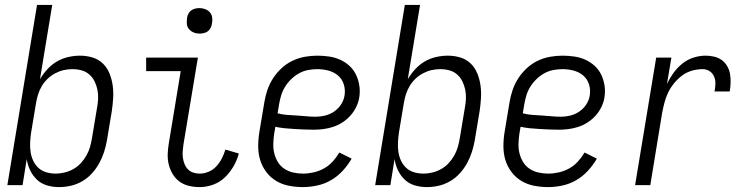

<svg xmlns="http://www.w3.org/2000/svg" viewBox="-20 -755 3040 783"><path d="M221 8Q195 8 171.5 1Q148 -6 131 -22Q114 -38 103.5 -59.5Q93 -81 89 -106L72 0H10L131 -735H193L143 -432Q156 -454 173.5 -473Q191 -492 212.5 -504.5Q234 -517 258.5 -522.5Q283 -528 306 -528Q333 -528 357.5 -520.5Q382 -513 399.5 -496Q417 -479 426.5 -455.5Q436 -432 439.5 -407Q443 -382 441.5 -355.5Q440 -329 436 -302L416 -182Q412 -159 404.5 -135.5Q397 -112 385 -90Q373 -68 355.5 -48.5Q338 -29 315.5 -16Q293 -3 269 2.5Q245 8 221 8ZM207 -47Q225 -47 243.5 -51.5Q262 -56 279 -65.5Q296 -75 309.5 -89.5Q323 -104 332.5 -121Q342 -138 347 -155.5Q352 -173 355 -191L375 -311Q379 -331 380 -350.5Q381 -370 377.5 -388Q374 -406 366 -422.5Q358 -439 344.5 -451Q331 -463 313 -468Q295 -473 275 -473Q257 -473 239.5 -469Q222 -465 205 -456Q188 -447 174 -433.5Q160 -420 150.5 -404Q141 -388 135.5 -370.5Q130 -353 127 -335L107 -215Q104 -195 103 -175.5Q102 -156 104.5 -137Q107 -118 115 -100.5Q123 -83 136.5 -70.5Q150 -58 168.5 -52.5Q187 -47 207 -47Z M795 8Q772 8 750.5 3Q729 -2 712 -14.5Q695 -27 684 -45.5Q673 -64 668 -85Q663 -106 664 -128.5Q665 -151 669 -174L717 -465H576V-520H787L728 -165Q726 -151 725 -137.5Q724 -124 726 -110.5Q728 -97 733 -85Q738 -73 747 -64Q756 -55 768.5 -51Q781 -47 795 -47Q813 -47 831.5 -55Q850 -63 863 -77.5Q876 -92 885 -109.5Q894 -127 899 -145L954 -129Q947 -102 932.5 -77Q918 -52 897.5 -32Q877 -12 849.5 -2Q822 8 795 8ZM794 -618Q781 -618 770 -622.5Q759 -627 751 -636Q743 -645 742 -657.5Q741 -670 743 -683Q744 -691 748.5 -699.5Q753 -708 760.5 -713Q768 -718 776.5 -720Q785 -722 793 -722Q806 -722 817.5 -717.5Q829 -713 836.5 -704Q844 -695 845.5 -682.5Q847 -670 844 -657Q843 -649 838.5 -640.5Q834 -632 827 -627Q820 -622 811 -620Q802 -618 794 -618Z M1216 8Q1186 8 1158 2.5Q1130 -3 1106.5 -17Q1083 -31 1066 -53.5Q1049 -76 1041 -102.5Q1033 -129 1033 -158.5Q1033 -188 1038 -218L1058 -338Q1062 -363 1070.5 -388Q1079 -413 1093.5 -435.5Q1108 -458 1128.5 -477Q1149 -496 1173.5 -507.5Q1198 -519 1223.5 -523.5Q1249 -528 1274 -528Q1298 -528 1322 -524.5Q1346 -521 1367 -511.5Q1388 -502 1405 -486.5Q1422 -471 1432 -450Q1442 -429 1445.5 -405.5Q1449 -382 1445 -357Q1442 -338 1432.5 -318.5Q1423 -299 1408.5 -283Q1394 -267 1376 -255.5Q1358 -244 1338 -237.5Q1318 -231 1298 -228.5Q1278 -226 1258 -226Q1238 -226 1218.5 -227Q1199 -228 1179.5 -229Q1160 -230 1140.5 -232Q1121 -234 1103 -238L1098 -209Q1095 -188 1094.5 -167.5Q1094 -147 1099 -128Q1104 -109 1114 -93Q1124 -77 1140 -66.5Q1156 -56 1175.5 -51.5Q1195 -47 1216 -47Q1237 -47 1259 -52Q1281 -57 1301 -68Q1321 -79 1336.5 -96Q1352 -113 1364 -133L1414 -108Q1399 -82 1378 -59Q1357 -36 1330.5 -20.5Q1304 -5 1274 1.5Q1244 8 1216 8ZM1267 -279Q1286 -279 1305 -283.5Q1324 -288 1341.5 -299.5Q1359 -311 1370.5 -328.5Q1382 -346 1385 -365Q1389 -389 1382 -411Q1375 -433 1358.5 -447Q1342 -461 1320 -467Q1298 -473 1274 -473Q1256 -473 1237 -469.5Q1218 -466 1200.5 -456.5Q1183 -447 1168 -432.5Q1153 -418 1142.5 -401Q1132 -384 1126.5 -365.5Q1121 -347 1118 -329L1112 -293Q1130 -288 1149.5 -286.5Q1169 -285 1189 -284Q1209 -283 1228 -281Q1247 -279 1267 -279Z M1721 8Q1695 8 1671.5 1Q1648 -6 1631 -22Q1614 -38 1603.5 -59.5Q1593 -81 1589 -106L1572 0H1510L1631 -735H1693L1643 -432Q1656 -454 1673.5 -473Q1691 -492 1712.5 -504.5Q1734 -517 1758.5 -522.5Q1783 -528 1806 -528Q1833 -528 1857.5 -520.5Q1882 -513 1899.5 -496Q1917 -479 1926.5 -455.5Q1936 -432 1939.5 -407Q1943 -382 1941.5 -355.5Q1940 -329 1936 -302L1916 -182Q1912 -159 1904.5 -135.5Q1897 -112 1885 -90Q1873 -68 1855.5 -48.5Q1838 -29 1815.5 -16Q1793 -3 1769 2.5Q1745 8 1721 8ZM1707 -47Q1725 -47 1743.5 -51.5Q1762 -56 1779 -65.5Q1796 -75 1809.5 -89.5Q1823 -104 1832.5 -121Q1842 -138 1847 -155.5Q1852 -173 1855 -191L1875 -311Q1879 -331 1880 -350.5Q1881 -370 1877.5 -388Q1874 -406 1866 -422.5Q1858 -439 1844.5 -451Q1831 -463 1813 -468Q1795 -473 1775 -473Q1757 -473 1739.5 -469Q1722 -465 1705 -456Q1688 -447 1674 -433.5Q1660 -420 1650.5 -404Q1641 -388 1635.5 -370.5Q1630 -353 1627 -335L1607 -215Q1604 -195 1603 -175.5Q1602 -156 1604.5 -137Q1607 -118 1615 -100.5Q1623 -83 1636.5 -70.5Q1650 -58 1668.5 -52.5Q1687 -47 1707 -47Z M2216 8Q2186 8 2158 2.5Q2130 -3 2106.5 -17Q2083 -31 2066 -53.5Q2049 -76 2041 -102.5Q2033 -129 2033 -158.5Q2033 -188 2038 -218L2058 -338Q2062 -363 2070.5 -388Q2079 -413 2093.5 -435.5Q2108 -458 2128.5 -477Q2149 -496 2173.5 -507.5Q2198 -519 2223.5 -523.5Q2249 -528 2274 -528Q2298 -528 2322 -524.5Q2346 -521 2367 -511.5Q2388 -502 2405 -486.5Q2422 -471 2432 -450Q2442 -429 2445.5 -405.5Q2449 -382 2445 -357Q2442 -338 2432.5 -318.5Q2423 -299 2408.5 -283Q2394 -267 2376 -255.5Q2358 -244 2338 -237.5Q2318 -231 2298 -228.5Q2278 -226 2258 -226Q2238 -226 2218.5 -227Q2199 -228 2179.5 -229Q2160 -230 2140.5 -232Q2121 -234 2103 -238L2098 -209Q2095 -188 2094.5 -167.5Q2094 -147 2099 -128Q2104 -109 2114 -93Q2124 -77 2140 -66.5Q2156 -56 2175.5 -51.5Q2195 -47 2216 -47Q2237 -47 2259 -52Q2281 -57 2301 -68Q2321 -79 2336.5 -96Q2352 -113 2364 -133L2414 -108Q2399 -82 2378 -59Q2357 -36 2330.5 -20.5Q2304 -5 2274 1.5Q2244 8 2216 8ZM2267 -279Q2286 -279 2305 -283.5Q2324 -288 2341.5 -299.5Q2359 -311 2370.5 -328.5Q2382 -346 2385 -365Q2389 -389 2382 -411Q2375 -433 2358.5 -447Q2342 -461 2320 -467Q2298 -473 2274 -473Q2256 -473 2237 -469.5Q2218 -466 2200.5 -456.5Q2183 -447 2168 -432.5Q2153 -418 2142.5 -401Q2132 -384 2126.5 -365.5Q2121 -347 2118 -329L2112 -293Q2130 -288 2149.5 -286.5Q2169 -285 2189 -284Q2209 -283 2228 -281Q2247 -279 2267 -279Z M2570 0 2656 -520H2718L2700 -413Q2711 -436 2726.5 -457.5Q2742 -479 2762.5 -495.5Q2783 -512 2808 -520Q2833 -528 2857 -528Q2875 -528 2892.5 -524Q2910 -520 2923.5 -510Q2937 -500 2945.5 -485.5Q2954 -471 2957 -454Q2960 -437 2959.5 -418.5Q2959 -400 2956 -382H2894Q2897 -398 2897.5 -413.5Q2898 -429 2892 -443Q2886 -457 2873.5 -465Q2861 -473 2846 -473Q2824 -473 2802.5 -467Q2781 -461 2762.5 -447.5Q2744 -434 2729 -415.5Q2714 -397 2704.5 -377Q2695 -357 2689.5 -335.5Q2684 -314 2680 -293L2632 0Z"/></svg>

Font: Iosevka Curly Light
Style: Italic
Weight: 300
Italic angle: -9°
Monospace: yes
Designer: Belleve Invis
Foundry: Belleve Invis
Version: Version 22.1.2; ttfautohint (v1.8.4)